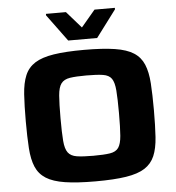

<svg xmlns="http://www.w3.org/2000/svg" viewBox="-60 -961 940 1024"><g transform="rotate(-5 410.0 -448.5)"><path d="M410 8Q311 8 247 -2Q183 -12 146 -35.5Q109 -59 92 -99Q75 -139 71 -199.5Q67 -260 67 -344Q67 -427 71 -487.5Q75 -548 92 -588.5Q109 -629 146 -652.5Q183 -676 247 -686Q311 -696 410 -696Q510 -696 574 -686Q638 -676 674.5 -652.5Q711 -629 728 -588.5Q745 -548 749 -487.5Q753 -427 753 -344Q753 -260 749 -199.5Q745 -139 728 -99Q711 -59 674.5 -35.5Q638 -12 574 -2Q510 8 410 8ZM410 -129Q467 -129 499 -134Q531 -139 545 -159Q559 -179 562.5 -222.5Q566 -266 566 -344Q566 -421 562.5 -465Q559 -509 545 -529Q531 -549 499 -554Q467 -559 410 -559Q354 -559 322 -554Q290 -549 275 -529Q260 -509 256.5 -465Q253 -421 253 -344Q253 -266 256.5 -222.5Q260 -179 275 -159Q290 -139 322 -134Q354 -129 410 -129ZM330 -753 224 -897V-905H331L409 -816L484 -905H593V-897L485 -753Z"/></g></svg>

Font: Saira Expanded
Style: Bold
Weight: 700
Width: 7
Designer: Hector Gatti with collaboration of the Omnibus-Type team
Foundry: Omnibus-Type
Version: Version 1.100; ttfautohint (v1.8.3)